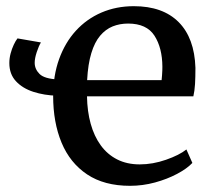

<svg xmlns="http://www.w3.org/2000/svg" viewBox="-20 -590 684 621"><path d="M168 -333 164.7 -280.4Q123.3 -281.6 88.1 -292.9Q52.9 -304.3 31.6 -327.3Q10.2 -350.2 10.2 -386Q10.2 -401.6 14.3 -417Q18.4 -432.4 24.5 -445.3Q30.6 -458.3 36.6 -465.8L112.4 -452.7Q105.5 -441.7 98.8 -421.4Q92.2 -401.2 92.2 -387Q92.2 -366.5 107.9 -350.8Q123.6 -335.1 168 -333ZM400.6 11Q317 11 261.7 -26Q206.4 -63 179.1 -128.6Q151.9 -194.2 151.9 -279.4Q151.9 -345.3 171.2 -398.9Q190.5 -452.4 225.4 -490.6Q260.3 -528.8 308.1 -549.4Q356 -570 412.9 -570Q506.4 -570 557.7 -518.6Q609 -467.2 612.1 -370.6Q612.1 -340.5 610.8 -318.1Q609.4 -295.6 605.4 -278.4H261.4Q262.1 -230.1 273.3 -189.7Q284.5 -149.3 305.9 -119.9Q327.3 -90.5 358.9 -74.4Q390.5 -58.3 432 -58.3Q474.1 -58.3 517 -73.3Q560 -88.3 582.9 -106.6L602.2 -63Q584.4 -44.3 552.6 -27.5Q520.9 -10.6 481.3 0.2Q441.6 11 400.6 11ZM261.8 -330.9H502.7Q503.5 -337.9 504.1 -346.5Q504.7 -355.1 505 -362.7Q505.2 -370.4 505.2 -374.2Q504.9 -435 479.7 -474.4Q454.4 -513.8 394.3 -513.8Q367.4 -513.8 344.4 -504.6Q321.4 -495.3 303.8 -474.4Q286.1 -453.5 275.4 -418.2Q264.6 -383 261.8 -330.9Z"/></svg>

Font: Merriweather 7pt Light
Style: Regular
Weight: 300
Designer: Eben Sorkin
Foundry: Eben Sorkin
Version: Version 2.200;gftools[0.9.31]